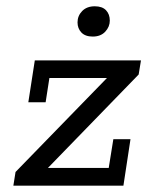

<svg xmlns="http://www.w3.org/2000/svg" viewBox="-20 -588 483 608"><path d="M22.3 0 29.2 -43.4 341.2 -364.1 354.3 -341H136.4L124.5 -264.2H69.7L90.2 -396.7H426.4L419.1 -352.1L107.1 -30.8L97.4 -56.3H324.3L338.9 -147.1H393.2L370.8 0ZM273.7 -472.2Q250.1 -472.2 237.8 -485Q225.5 -497.9 225.5 -517.1Q225.5 -537.9 240.2 -553Q254.9 -568.1 280.1 -568.1Q303.7 -568.1 315.7 -555.6Q327.7 -543 327.7 -522.8Q327.7 -503.2 313.3 -487.7Q298.8 -472.2 273.7 -472.2Z"/></svg>

Font: Rokkitt SemiBold
Style: Italic
Weight: 600
Italic angle: -9°
Designer: Vernon Adams
Foundry: Vernon Adams
Version: Version 3.103